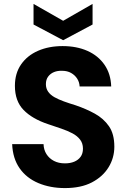

<svg xmlns="http://www.w3.org/2000/svg" viewBox="-20 -947 647 979"><path d="M311 12Q236 12 175.5 -13.5Q115 -39 80 -89Q45 -139 42 -212H202Q203 -183 217 -161Q231 -139 255 -126.5Q279 -114 311 -114Q338 -114 358.5 -122.5Q379 -131 391 -147.5Q403 -164 403 -189Q403 -216 388.5 -235Q374 -254 349.5 -267Q325 -280 293 -291Q261 -302 225 -314Q144 -341 100 -386.5Q56 -432 56 -509Q56 -573 87.5 -618.5Q119 -664 174 -688Q229 -712 299 -712Q371 -712 426 -687.5Q481 -663 513 -616.5Q545 -570 547 -506H386Q385 -528 373.5 -546Q362 -564 342.5 -575Q323 -586 297 -586Q274 -587 255.5 -579.5Q237 -572 225.5 -556.5Q214 -541 214 -518Q214 -496 225.5 -479.5Q237 -463 257.5 -451.5Q278 -440 305.5 -430Q333 -420 366 -410Q419 -392 463.5 -367.5Q508 -343 535.5 -303.5Q563 -264 563 -199Q563 -142 533.5 -94Q504 -46 448.5 -17Q393 12 311 12ZM302 -742 151 -822V-927L302 -841L452 -927V-822Z"/></svg>

Font: DM Sans 24pt Black
Style: Regular
Weight: 900
Designer: Colophon Foundry, Jonny Pinhorn
Foundry: Colophon Foundry
Version: Version 4.004;gftools[0.9.30]